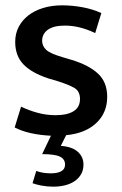

<svg xmlns="http://www.w3.org/2000/svg" viewBox="-20 -500 456 720"><path d="M337 -376Q305 -391 277.5 -397.5Q250 -404 223 -404Q181 -404 159.5 -388.5Q138 -373 138 -347Q138 -327 154 -312.5Q170 -298 220 -284L250 -275Q315 -255 348.5 -223Q382 -191 382 -137Q382 -77 341 -38.5Q300 0 228 7L208 47Q250 50 271.5 69Q293 88 293 117Q293 138 284 153.5Q275 169 259.5 179.5Q244 190 223.5 195Q203 200 180 200Q157 200 136 196Q115 192 102 187L116 141Q129 146 143 148Q157 150 171 150Q196 150 210 142Q224 134 224 117Q224 97 205 87.5Q186 78 138 78L171 9Q131 7 96.5 -0.5Q62 -8 35 -22L59 -100Q88 -86 121 -77Q154 -68 189 -68Q232 -68 256 -83Q280 -98 280 -129Q280 -158 258.5 -170.5Q237 -183 192 -197L161 -206Q98 -227 67.5 -259Q37 -291 37 -343Q37 -374 50 -399Q63 -424 86 -442Q109 -460 141.5 -470Q174 -480 213 -480Q250 -480 288.5 -473Q327 -466 360 -451Z"/></svg>

Font: Mukta Medium
Style: Regular
Weight: 500
Designer: Girish Dalvi and Yashodeep Gholap
Foundry: Ek Type
Version: Version 2.538;PS 1.002;hotconv 16.6.51;makeotf.lib2.5.65220;